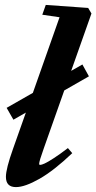

<svg xmlns="http://www.w3.org/2000/svg" viewBox="-20 -745 390 776"><path d="M44.4 11.2Q3.9 11.2 3.9 -30.3Q3.9 -63 32.7 -143.6L84.5 -290L34.2 -261.2L6.8 -309.1L112.8 -369.6L220.7 -675.3L150.9 -685.5L165 -725.1L336.4 -712.9L349.6 -690.4L267.6 -458.5L313 -484.4L339.4 -436.5L239.7 -379.4L157.2 -146Q138.2 -93.3 138.2 -82.5Q138.2 -78.6 142.6 -78.6Q147.9 -78.6 160.4 -84.2Q172.9 -89.8 197.8 -106Q222.7 -122.1 254.4 -146.5L272 -126Q198.2 -55.7 139.4 -22.2Q80.6 11.2 44.4 11.2Z"/></svg>

Font: Elstob ExtraBold
Style: Italic
Weight: 800
Italic angle: -20°
Designer: Peter S. Baker
Version: Version 1.015